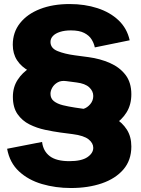

<svg xmlns="http://www.w3.org/2000/svg" viewBox="-20 -737 706 960"><path d="M334.5 203.1Q257.8 203.1 189.7 183.1Q121.6 163.1 75 119.9Q28.3 76.7 15.6 6.8L190.4 -27.3Q195.8 18.6 228.8 43.7Q261.7 68.8 326.7 68.8Q387.7 68.8 417 48.8Q446.3 28.8 446.3 2Q446.3 -21.5 422.9 -40.3Q399.4 -59.1 343.3 -66.4L283.2 -74.2Q247.1 -79.1 205.6 -87.9Q164.1 -96.7 127.4 -115Q90.8 -133.3 67.6 -166.5Q44.4 -199.7 44.4 -252.9Q44.4 -300.8 67.9 -337.4Q91.3 -374 130.9 -398.9L127.9 -380.4Q86.4 -402.8 65.2 -435.8Q43.9 -468.8 43.9 -513.2Q43.9 -575.7 80.1 -621.3Q116.2 -667 180.2 -691.9Q244.1 -716.8 328.1 -716.8Q403.8 -716.8 467 -696.3Q530.3 -675.8 572.8 -635.5Q615.2 -595.2 628.4 -535.6L454.1 -500Q449.7 -521 437.7 -540.3Q425.8 -559.6 401.1 -572.3Q376.5 -585 334.5 -585Q303.2 -585 280.3 -577.6Q257.3 -570.3 244.9 -557.4Q232.4 -544.4 232.4 -527.3Q232.4 -496.1 267.6 -481.7Q302.7 -467.3 354.5 -460.4L423.3 -451.2Q481 -443.4 529.5 -422.1Q578.1 -400.9 607.4 -362.8Q636.7 -324.7 636.7 -265.6Q636.7 -213.9 613 -175.5Q589.4 -137.2 548.8 -111.8L554.2 -146.5Q591.8 -124 614.3 -88.9Q636.7 -53.7 636.7 -4.4Q636.7 64 597.2 110.1Q557.6 156.2 489.3 179.7Q420.9 203.1 334.5 203.1ZM397.9 -192.9Q416.5 -198.7 431.4 -216.3Q446.3 -233.9 446.3 -257.3Q446.3 -281.7 426 -300.5Q405.8 -319.3 362.8 -324.7L311 -331.5Q285.6 -335 268.1 -325Q250.5 -314.9 241.5 -299.1Q232.4 -283.2 232.4 -268.1Q232.4 -244.6 249.5 -231.2Q266.6 -217.8 294.4 -210.9Q322.3 -204.1 354.5 -199.2Z"/></svg>

Font: Schibsted Grotesk Black
Style: Regular
Weight: 900
Designer: Bakken & Baeck AS, Henrik Kongsvoll
Foundry: Schibsted ASA
Version: Version 1.100;gftools[0.9.25]